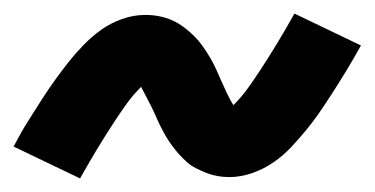

<svg xmlns="http://www.w3.org/2000/svg" viewBox="-33 -440 553 283"><path d="M85 -177 -13 -224Q-2 -245 9 -262.5Q20 -280 30 -295.5Q40 -311 49.5 -324Q59 -337 68 -348.5Q77 -360 89.5 -373Q102 -386 116 -396Q130 -406 147 -412Q164 -418 181 -418Q192 -418 202 -416Q212 -414 221 -410Q230 -406 238.5 -399.5Q247 -393 253.5 -386.5Q260 -380 266 -371.5Q272 -363 277 -354.5Q282 -346 286 -337Q290 -328 293.5 -320Q297 -312 301.5 -302.5Q306 -293 311 -285Q323 -297 332 -309.5Q341 -322 351.5 -338Q362 -354 374.5 -374.5Q387 -395 401 -420L499 -373Q488 -353 477 -335Q466 -317 456 -301.5Q446 -286 437 -273Q428 -260 418.5 -248.5Q409 -237 397 -224Q385 -211 370.5 -201Q356 -191 339 -185Q322 -179 305 -179Q296 -179 287.5 -180.5Q279 -182 271.5 -185Q264 -188 256 -192Q248 -196 242 -201.5Q236 -207 231 -212.5Q226 -218 220.5 -225.5Q215 -233 211 -240Q207 -247 203.5 -254Q200 -261 197 -268Q194 -275 190 -283Q186 -291 182 -298.5Q178 -306 175 -312Q163 -300 154 -287.5Q145 -275 134.5 -259Q124 -243 111.5 -222.5Q99 -202 85 -177Z"/></svg>

Font: Iosevka Web
Style: Bold Italic
Weight: 700
Italic angle: -9°
Monospace: yes
Designer: Belleve Invis
Foundry: Belleve Invis
Version: Version 28.0.3; ttfautohint (v1.8.3)